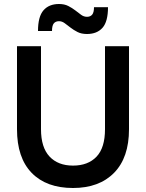

<svg xmlns="http://www.w3.org/2000/svg" viewBox="-20 -931 730 960"><path d="M345 9Q212 9 138.5 -66.5Q65 -142 65 -285V-700H185V-285Q185 -194 227.5 -148.5Q270 -103 345 -103Q420 -103 462.5 -147.5Q505 -192 505 -285V-700H625V-285Q625 -143 550.5 -67Q476 9 345 9ZM415 -761Q387 -761 367.5 -771Q348 -781 332.5 -793Q317 -805 303.5 -815Q290 -825 275 -825Q258 -825 249 -814Q240 -803 240 -776H170Q170 -848 197.5 -879.5Q225 -911 275 -911Q302 -911 321.5 -901Q341 -891 356.5 -879Q372 -867 385.5 -857Q399 -847 415 -847Q432 -847 441 -858Q450 -869 450 -895H520Q520 -823 492.5 -792Q465 -761 415 -761Z"/></svg>

Font: Retni Sans
Style: Bold
Weight: 700
Designer: Vitaly Kuzmin
Foundry: ParaType Ltd.
Version: Version 1.00;March 2, 2019;FontCreator 11.5.0.2425 64-bit; t